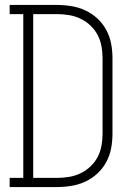

<svg xmlns="http://www.w3.org/2000/svg" viewBox="-20 -755 540 775"><path d="M19 0V-37H74V-698H19V-735H211Q240 -735 269.5 -730Q299 -725 325.5 -712.5Q352 -700 373.5 -680Q395 -660 409 -634Q423 -608 428.5 -579Q434 -550 434 -521V-215Q434 -185 428.5 -156Q423 -127 409 -101Q395 -75 373.5 -55Q352 -35 325.5 -22.5Q299 -10 269.5 -5Q240 0 211 0ZM211 -37Q235 -37 259 -41Q283 -45 305 -55.5Q327 -66 345 -83Q363 -100 374 -121Q385 -142 389.5 -166Q394 -190 394 -215V-521Q394 -545 389.5 -569Q385 -593 374 -614Q363 -635 345 -652Q327 -669 305 -679.5Q283 -690 259 -694Q235 -698 211 -698H114V-37Z"/></svg>

Font: Iosevka Curly Slab Extralight
Style: Regular
Weight: 200
Monospace: yes
Designer: Belleve Invis
Foundry: Belleve Invis
Version: Version 22.1.2; ttfautohint (v1.8.4)